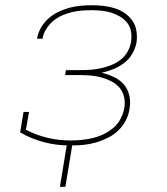

<svg xmlns="http://www.w3.org/2000/svg" viewBox="-20 -548 640 734"><path d="M230 166H209L235 8H245Q194 8 146 -5Q98 -18 57 -42L70 -120H91L79 -52Q117 -32 160.5 -21.5Q204 -11 250 -11Q270 -11 291 -13Q312 -15 333.5 -20Q355 -25 375 -34.5Q395 -44 412.5 -58.5Q430 -73 440.5 -93Q451 -113 455 -134Q459 -156 454.5 -176.5Q450 -197 437.5 -212Q425 -227 407 -236.5Q389 -246 369.5 -251.5Q350 -257 329 -259Q308 -261 287 -261H229L232 -280H290Q309 -280 328.5 -281.5Q348 -283 367.5 -287.5Q387 -292 406 -299.5Q425 -307 441.5 -320Q458 -333 468 -351Q478 -369 481 -388Q484 -408 481 -427Q478 -446 466.5 -460.5Q455 -475 439 -484.5Q423 -494 405.5 -499.5Q388 -505 368.5 -507Q349 -509 330 -509Q311 -509 292 -507.5Q273 -506 254.5 -501.5Q236 -497 217.5 -489Q199 -481 183.5 -468Q168 -455 157 -437.5Q146 -420 143 -402V-400H122V-402Q126 -424 137.5 -443.5Q149 -463 166 -478Q183 -493 204 -503Q225 -513 246 -518.5Q267 -524 288.5 -526Q310 -528 331 -528Q354 -528 376 -525.5Q398 -523 418.5 -516.5Q439 -510 456.5 -498Q474 -486 486 -469Q498 -452 501.5 -430Q505 -408 502 -386Q498 -364 486 -343Q474 -322 455 -307.5Q436 -293 414 -284Q392 -275 369 -270Q393 -264 415.5 -253.5Q438 -243 453.5 -225Q469 -207 474.5 -182Q480 -157 475 -131Q472 -109 460.5 -87Q449 -65 431.5 -48.5Q414 -32 392 -21Q370 -10 347.5 -3.5Q325 3 302 5.5Q279 8 256 8Z"/></svg>

Font: Iosevka HT Thin Extended
Style: Italic
Weight: 100
Width: 7
Italic angle: -9°
Monospace: yes
Designer: Belleve Invis
Foundry: Belleve Invis
Version: Version 32.3.0; ttfautohint (v1.8.4)